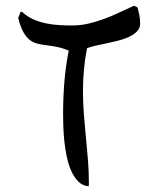

<svg xmlns="http://www.w3.org/2000/svg" viewBox="-20 -656 516 679"><path d="M287.6 -485.4Q280.3 -447.8 276.9 -410.2Q273.4 -372.6 273.4 -334.5Q273.4 -293 276.6 -251.7Q279.8 -210.4 283.9 -169.4Q288.1 -128.4 291.3 -87.2Q294.4 -45.9 294.4 -4.4L293.5 2.9Q272 1 256.8 -14.2Q241.7 -29.3 231.7 -52.2Q221.7 -75.2 215.8 -103.3Q210 -131.3 207.3 -158.7Q204.6 -186 203.9 -210.4Q203.1 -234.9 203.1 -251Q203.1 -308.1 207.5 -364.5Q211.9 -420.9 223.1 -477.1Q201.2 -486.3 181.9 -490Q162.6 -493.7 145.3 -495.8Q127.9 -498 113 -501.5Q98.1 -504.9 85.4 -514.6Q72.8 -524.4 62.5 -542.7Q52.2 -561 44.4 -592.8L53.2 -614.3H57.6Q75.7 -597.7 96.9 -588.1Q118.2 -578.6 141.1 -573.7Q164.1 -568.8 188 -567.4Q211.9 -565.9 235.4 -565.9Q264.6 -565.9 292.7 -572.5Q320.8 -579.1 347.9 -589.1Q375 -599.1 401.4 -611.6Q427.7 -624 453.6 -635.7L466.3 -629.9Q470.2 -615.7 472.9 -601.6Q475.6 -587.4 475.6 -572.8Q475.6 -556.6 464.6 -545.2Q453.6 -533.7 436.3 -525.6Q418.9 -517.6 397.7 -512.2Q376.5 -506.8 355.5 -502.4Q334.5 -498 316.4 -494.1Q298.3 -490.2 287.6 -485.4Z"/></svg>

Font: RIT Kutty
Style: Bold
Weight: 700
Designer: Artist Kutty Kodungallur
Foundry: Rachana Institute of Technology
Version: 1.3.2